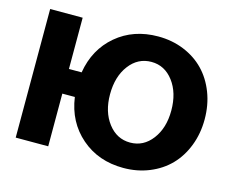

<svg xmlns="http://www.w3.org/2000/svg" viewBox="-100 -859 1245 1014"><g transform="rotate(15 523.0 -351.5)"><path d="M58.1 0V-703.1H235.8V-422.9H305.2Q326.7 -553.2 419.9 -632.1Q513.2 -710.9 647.9 -710.9Q724.1 -710.9 789.1 -684.3Q854 -657.7 899.7 -610.6Q945.3 -563.5 971.2 -496.6Q997.1 -429.7 997.1 -351.1Q997.1 -272.9 971.2 -206.1Q945.3 -139.2 899.7 -92.3Q854 -45.4 788.8 -18.8Q723.6 7.8 647.9 7.8Q511.2 7.8 417 -73.7Q322.8 -155.3 304.2 -288.1H235.8V0ZM647.9 -130.9Q720.7 -130.9 767.8 -192.9Q814.9 -254.9 814.9 -350.1Q814.9 -447.3 767.8 -509.5Q720.7 -571.8 647.9 -571.8Q574.2 -571.8 527.1 -509.5Q480 -447.3 480 -350.1Q480 -254.9 527.3 -192.9Q574.7 -130.9 647.9 -130.9Z"/></g></svg>

Font: LT Superior Black
Style: Regular
Weight: 900
Designer: Daniel Lyons
Foundry: LyonsType
Version: Version 2.005